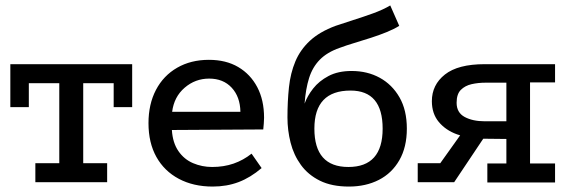

<svg xmlns="http://www.w3.org/2000/svg" viewBox="-20 -670 2104 706"><path d="M18 -434H466V-276H398V-364H286V-70H374V0H110V-70H198V-364H86V-276H18Z M942 -52Q901 -17 857.5 -0.5Q814 16 762 16Q691 16 637.5 -12.5Q584 -41 555 -93Q526 -145 526 -217Q526 -287 553.5 -339.5Q581 -392 631.5 -421Q682 -450 748 -450Q811 -450 856 -423.5Q901 -397 926 -349.5Q951 -302 951 -237Q951 -227 950 -216Q949 -205 948 -194L612 -192Q615 -145 636 -114.5Q657 -84 690 -70Q723 -56 760 -56Q803 -56 839 -68.5Q875 -81 905 -105ZM864 -259Q863 -314 832 -347.5Q801 -381 749 -381Q698 -381 659 -347.5Q620 -314 613 -259Z M1448 -575Q1429 -563 1402 -552Q1375 -541 1344 -531Q1313 -521 1283 -512Q1253 -503 1229 -494Q1183 -478 1156 -450.5Q1129 -423 1116.5 -383Q1104 -343 1100 -289Q1110 -317 1131.5 -344.5Q1153 -372 1188 -390.5Q1223 -409 1273 -409Q1331 -409 1376.5 -384Q1422 -359 1449 -312Q1476 -265 1476 -197Q1476 -129 1448.5 -81Q1421 -33 1373 -8.5Q1325 16 1263 16Q1200 16 1156.5 -5.5Q1113 -27 1086.5 -63.5Q1060 -100 1048.5 -145.5Q1037 -191 1037 -238Q1037 -297 1042.5 -349Q1048 -401 1066 -444Q1084 -487 1119.5 -520Q1155 -553 1214 -575Q1243 -585 1279.5 -596.5Q1316 -608 1352 -621Q1388 -634 1415 -650ZM1269 -337Q1136 -337 1136 -197Q1136 -56 1261 -56Q1387 -56 1387 -197Q1387 -337 1269 -337Z M1772 1V-69H1842V-159L1750 -160Q1702 -161 1660.5 -176Q1619 -191 1593.5 -221.5Q1568 -252 1568 -298Q1568 -358 1616 -396Q1664 -434 1762 -434H2021V-367H1929V-69H2021V1ZM1516 0V-70H1599L1676 -178L1765 -172L1650 0ZM1763 -224H1842V-366H1766Q1738 -366 1714 -360.5Q1690 -355 1674.5 -339.5Q1659 -324 1659 -292Q1659 -256 1688.5 -240Q1718 -224 1763 -224Z"/></svg>

Font: Podkova Medium
Style: Regular
Weight: 500
Designer: Ilya Yudin
Foundry: Cyreal (www.cyreal.org)
Version: Version 2.103